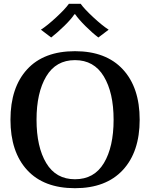

<svg xmlns="http://www.w3.org/2000/svg" viewBox="-20 -979 789 1009"><path d="M195 -823Q228 -844 275.5 -888Q323 -932 342 -959H404Q423 -932 470.5 -888Q518 -844 551 -823L497 -782Q465 -806 429 -842Q393 -878 375 -904H371Q354 -878 317.5 -842.5Q281 -807 249 -782ZM35 -350Q35 -519 122.5 -614.5Q210 -710 374 -710Q537 -710 625.5 -614.5Q714 -519 714 -350Q714 -181 625.5 -85.5Q537 10 374 10Q210 10 122.5 -85.5Q35 -181 35 -350ZM577 -350Q577 -492 525.5 -577.5Q474 -663 374 -663Q274 -663 223 -577.5Q172 -492 172 -350Q172 -207 223 -122Q274 -37 374 -37Q475 -37 526 -122Q577 -207 577 -350Z"/></svg>

Font: Trirong SemiBold
Style: Regular
Weight: 600
Designer: Katatrad Team
Foundry: CadsonDemak
Version: Version 1.000